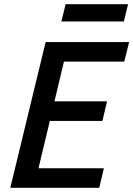

<svg xmlns="http://www.w3.org/2000/svg" viewBox="-20 -893 634 913"><path d="M29 0 197 -693H594L571 -600H284L239 -411H489L467 -318H217L163 -93H474L452 0ZM272 -791 292 -873H589L569 -791Z"/></svg>

Font: Ubuntu Sans Mono Medium
Style: Italic
Weight: 500
Italic angle: -13.5°
Monospace: yes
Designer: Dalton Maag Ltd
Foundry: Dalton Maag Ltd
Version: Version 1.006